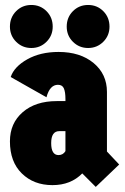

<svg xmlns="http://www.w3.org/2000/svg" viewBox="-20 -716 490 754"><path d="M19 -611.5Q19 -647.5 43.2 -672Q67.5 -696.5 103 -696.5Q138.5 -696.5 162.8 -672Q187 -647.5 187 -611.5Q187 -576 162.5 -551.8Q138 -527.5 103 -527.5Q68 -527.5 43.5 -551.8Q19 -576 19 -611.5ZM242 -611.5Q242 -647.5 266.2 -672Q290.5 -696.5 326 -696.5Q361.5 -696.5 385.8 -672Q410 -647.5 410 -611.5Q410 -576 385.5 -551.8Q361 -527.5 326 -527.5Q291 -527.5 266.5 -551.8Q242 -576 242 -611.5ZM356 18 303 -35Q258 11 186 11Q112.5 11 65.8 -34.8Q19 -80.5 19 -161Q19 -232 69.2 -275.5Q119.5 -319 203 -319H237V-327Q237 -354 231 -368.5Q225 -383 207.5 -383Q175.5 -383 162.5 -334L22 -413.5Q35.5 -454 87 -483Q138.5 -512 210 -512Q295 -512 347.5 -468.5Q400 -425 400 -355V-121L448 -70ZM210 -107Q227.5 -107 237 -122.5V-201H213Q181 -201 181 -154Q181 -107 210 -107Z"/></svg>

Font: League Mono Condensed ExtraBold
Style: Regular
Weight: 800
Width: 1
Designer: Tyler Finck
Foundry: The League of Moveable Type / Tyler Finck
Version: Version 2.210